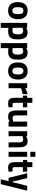

<svg xmlns="http://www.w3.org/2000/svg" viewBox="2073 -2833 970 5156"><g transform="rotate(90 2558.0 -255.0)"><path d="M36 -251Q36 -376 94.5 -444Q153 -512 266 -512Q379 -512 437.5 -444Q496 -376 496 -251Q496 -125 437.5 -56.5Q379 12 266 12Q153 12 94.5 -56.5Q36 -125 36 -251ZM360 -251Q360 -330 337 -364Q314 -398 266 -398Q218 -398 195 -364Q172 -330 172 -251Q172 -172 195 -137Q218 -102 266 -102Q314 -102 337 -137Q360 -172 360 -251Z M1038 -246Q1038 -150 1015 -94Q992 -38 943 -13Q894 12 813 12Q773 12 728 4V210H594V-500H727V-473Q766 -496 792.5 -504Q819 -512 849 -512Q945 -512 991.5 -448.5Q1038 -385 1038 -246ZM902 -246Q902 -322 881 -357Q860 -392 812 -392Q778 -392 727 -372L728 -110Q773 -104 800 -104Q856 -104 879 -136.5Q902 -169 902 -246Z M1582 -246Q1582 -150 1559 -94Q1536 -38 1487 -13Q1438 12 1357 12Q1317 12 1272 4V210H1138V-500H1271V-473Q1310 -496 1336.5 -504Q1363 -512 1393 -512Q1489 -512 1535.5 -448.5Q1582 -385 1582 -246ZM1446 -246Q1446 -322 1425 -357Q1404 -392 1356 -392Q1322 -392 1271 -372L1272 -110Q1317 -104 1344 -104Q1400 -104 1423 -136.5Q1446 -169 1446 -246Z M1656 -251Q1656 -376 1714.5 -444Q1773 -512 1886 -512Q1999 -512 2057.5 -444Q2116 -376 2116 -251Q2116 -125 2057.5 -56.5Q1999 12 1886 12Q1773 12 1714.5 -56.5Q1656 -125 1656 -251ZM1980 -251Q1980 -330 1957 -364Q1934 -398 1886 -398Q1838 -398 1815 -364Q1792 -330 1792 -251Q1792 -172 1815 -137Q1838 -102 1886 -102Q1934 -102 1957 -137Q1980 -172 1980 -251Z M2507 -377Q2455 -366 2425 -358Q2395 -350 2348 -335V0H2214V-500H2348V-447Q2434 -498 2507 -512Z M2864 -3Q2824 6 2801.5 9Q2779 12 2756 12Q2698 12 2666 -6Q2634 -24 2620 -65Q2606 -106 2606 -178V-386H2547V-500H2606V-639H2740V-500H2863V-386H2740V-181Q2740 -142 2747 -124.5Q2754 -107 2782 -108L2858 -110Z M3379 -500V0H3246V-28Q3204 -5 3174.5 3.5Q3145 12 3112 12Q3048 12 3011.5 -14Q2975 -40 2960 -94Q2945 -148 2945 -238V-500H3079V-236Q3079 -182 3084 -155.5Q3089 -129 3104.5 -118.5Q3120 -108 3152 -108Q3175 -108 3193.5 -112Q3212 -116 3246 -126L3245 -500Z M3937 -271V0H3803V-267Q3803 -336 3786.5 -364Q3770 -392 3723 -392Q3703 -392 3684.5 -388Q3666 -384 3636 -374L3637 0H3503V-500H3636V-472Q3674 -494 3703.5 -503Q3733 -512 3767 -512Q3859 -512 3898 -453Q3937 -394 3937 -271Z M4056 -720H4190V-584H4056ZM4056 -500H4190V0H4056Z M4592 -3Q4552 6 4529.5 9Q4507 12 4484 12Q4426 12 4394 -6Q4362 -24 4348 -65Q4334 -106 4334 -178V-386H4275V-500H4334V-639H4468V-500H4591V-386H4468V-181Q4468 -142 4475 -124.5Q4482 -107 4510 -108L4586 -110Z M5101 -500 4925 210H4794L4846 0H4755L4632 -500H4764L4855 -114H4874L4969 -500Z"/></g></svg>

Font: Cairo
Style: Bold
Weight: 700
Designer: Mohamed Gaber
Foundry: Kief Type Foundry
Version: Version 2.100